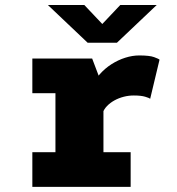

<svg xmlns="http://www.w3.org/2000/svg" viewBox="-20 -728 690 748"><path d="M106 0V-135H196V-365H106V-500H339L383 -384V-135H489V0ZM380 -288 323 -320Q323 -355 335.2 -384.8Q347.5 -414.5 368 -438Q388.5 -461.5 414.5 -478Q440.5 -494.5 468.2 -503.2Q496 -512 522 -512Q562.5 -512 580.2 -505.5Q598 -499 601.5 -495.5L565 -343Q561.5 -346.5 545.5 -351.2Q529.5 -356 501 -356Q481 -356 461.8 -351Q442.5 -346 425.8 -336.8Q409 -327.5 397 -315Q385 -302.5 380 -288ZM166.5 -708.5H308.5L378.5 -634.5L448.5 -708.5H590.5L435.5 -561.5H321.5Z"/></svg>

Font: Trispace Thin ExtraBold
Style: Regular
Weight: 800
Version: Version 1.210